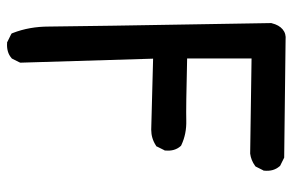

<svg xmlns="http://www.w3.org/2000/svg" viewBox="-162 -662 824 540"><g transform="rotate(90 250.0 -392.0)"><path d="M97.2 -1 77.6 -10.7 74.2 -12.7 72.8 -16.1Q54.7 -62.5 54.7 -117.7Q54.7 -170.9 44.9 -742.2V-743.2L45.4 -744.6Q50.3 -764.6 62.5 -774.9Q74.7 -785.2 92.3 -783.2L420.9 -779.3H423.3L425.3 -778.3L444.8 -768.6L446.8 -767.6L447.8 -766.1Q462.4 -749.5 460 -723.6V-721.7L459 -720.2L449.2 -700.7L448.2 -698.7L446.3 -697.3Q430.7 -686 412.1 -683.6H411.6H411.1L144.5 -687.5V-506.3Q285.2 -502.9 318.8 -503.9Q356.4 -504.9 387.7 -490.2L389.6 -489.3L391.1 -487.8Q405.8 -471.2 403.3 -445.3V-443.4L402.3 -441.9L392.6 -422.4L391.6 -419.9L389.2 -418.5Q369.1 -405.3 344.7 -405.3L145 -410.6L156.2 -39.6V-37.1L155.3 -34.7L145.5 -15.1L144.5 -13.2L143.1 -12.2Q134.8 -4.9 124 -2Q113.3 1 100.6 0H98.6Z"/></g></svg>

Font: NaikaiFont
Style: Bold
Weight: 700
Version: Version 1.89